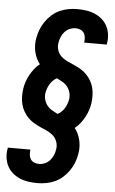

<svg xmlns="http://www.w3.org/2000/svg" viewBox="-63 -865 626 1049"><g transform="rotate(5 250.0 -340.0)"><path d="M183 143Q158 143 133 139.5Q108 136 86 126.5Q64 117 46 101.5Q28 86 17 64.5Q6 43 3 18Q0 -7 5 -32Q5 -33 5 -34Q5 -35 5 -36H129Q129 -36 129 -35.5Q129 -35 129 -34Q127 -21 128.5 -7Q130 7 137 17.5Q144 28 156.5 33Q169 38 183 38Q199 38 215 31Q231 24 242 11.5Q253 -1 260 -17Q267 -33 269 -49Q273 -70 266 -90.5Q259 -111 244 -124.5Q229 -138 210 -146.5Q191 -155 172 -163.5Q153 -172 135.5 -182.5Q118 -193 104 -207.5Q90 -222 79.5 -240Q69 -258 64 -278Q59 -298 58.5 -319.5Q58 -341 61 -363Q64 -383 70.5 -402.5Q77 -422 87 -440Q97 -458 110 -475Q123 -492 140 -505Q118 -533 109.5 -570Q101 -607 108 -645Q112 -669 121 -692.5Q130 -716 144.5 -737Q159 -758 178.5 -775.5Q198 -793 221 -803.5Q244 -814 268.5 -818.5Q293 -823 317 -823Q342 -823 367 -819.5Q392 -816 414 -806.5Q436 -797 454 -781.5Q472 -766 483 -744.5Q494 -723 497 -698Q500 -673 495 -648Q495 -647 495 -646Q495 -645 495 -644H371Q371 -644 371 -644.5Q371 -645 371 -646Q373 -659 371.5 -673Q370 -687 363 -697.5Q356 -708 343.5 -713Q331 -718 317 -718Q301 -718 285 -711Q269 -704 258 -691.5Q247 -679 240 -663Q233 -647 231 -631Q227 -610 234 -589.5Q241 -569 256 -555.5Q271 -542 290 -533.5Q309 -525 328 -516.5Q347 -508 364.5 -497.5Q382 -487 396 -472.5Q410 -458 420.5 -440Q431 -422 436 -402Q441 -382 441.5 -360.5Q442 -339 439 -317Q436 -297 429.5 -277.5Q423 -258 413 -240Q403 -222 390 -205Q377 -188 360 -175Q382 -147 390.5 -110Q399 -73 392 -35Q388 -11 379 12.5Q370 36 355.5 57Q341 78 321.5 95.5Q302 113 279 123.5Q256 134 231.5 138.5Q207 143 183 143ZM260 -243Q272 -249 281.5 -258.5Q291 -268 298 -279.5Q305 -291 309.5 -303.5Q314 -316 316 -328Q319 -347 314 -365Q309 -383 298 -397Q287 -411 271.5 -420Q256 -429 240 -437Q228 -431 218.5 -421.5Q209 -412 202 -400.5Q195 -389 190.5 -376.5Q186 -364 184 -352Q181 -333 186 -315Q191 -297 202 -283Q213 -269 228.5 -260Q244 -251 260 -243Z"/></g></svg>

Font: Iosevka SS04 Extrabold Oblique
Style: Regular
Weight: 800
Italic angle: -9°
Monospace: yes
Designer: Belleve Invis
Foundry: Belleve Invis
Version: Version 19.0.0; ttfautohint (v1.8.4)